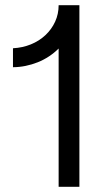

<svg xmlns="http://www.w3.org/2000/svg" viewBox="-20 -720 426 740"><path d="M206 -700Q206 -666 192.5 -636.5Q179 -607 155 -584.5Q131 -562 99 -549Q67 -536 30 -534V-461Q54 -461 78.5 -466Q103 -471 125.5 -480Q148 -489 168.5 -502.5Q189 -516 206 -533V0H286V-700Z"/></svg>

Font: Fixel Variable
Style: Regular
Weight: 100
Width: 3
Designer: AlfaBravo + MacPaw
Foundry: Kyrylo Tkachov, Marchela Mozhyna, Serhii Makarenko, Maria Weinstein, Zakhar Kryvoshyya
Version: Version 1.211